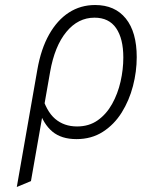

<svg xmlns="http://www.w3.org/2000/svg" viewBox="-20 -543 577 766"><path d="M47 203 129 -265Q143.5 -348 176 -405.5Q208.5 -463 255 -493Q301.5 -523 359.5 -523Q438.5 -523 482 -469Q525.5 -415 525.5 -315Q525.5 -257.5 510.5 -199.8Q495.5 -142 465.5 -94Q435.5 -46 390.2 -17Q345 12 285 12Q225 12 189 -18Q153 -48 134.5 -106.5L144.5 -170.5Q164 -99.5 199.8 -69Q235.5 -38.5 287.5 -38.5Q335 -38.5 369.8 -63Q404.5 -87.5 427.2 -128.2Q450 -169 461 -217.5Q472 -266 472 -313.5Q472 -389 443.2 -430.8Q414.5 -472.5 357 -472.5Q291.5 -472.5 244.8 -415.8Q198 -359 180 -256.5L103.5 179.5Z"/></svg>

Font: Overpass ExtraLight
Style: Italic
Weight: 250
Italic angle: -10°
Designer: Delve Withrington, Dave Bailey, Thomas Jockin
Foundry: Delve Fonts LLC
Version: Version 4.000